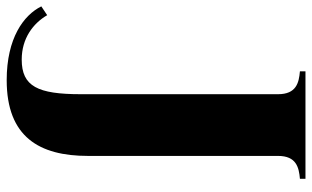

<svg xmlns="http://www.w3.org/2000/svg" viewBox="-382 -536 955 588"><g transform="rotate(90 96.0 -242.5)"><path d="M350 -683V-700H21V-683C56 -680 91 -672 91 -616V-12C91 120 67 169 -15 169C-80 169 -126 134 -151 91L-178 109C-151 163 -81 215 48 215C222 215 280 115 280 -34V-616C280 -672 315 -680 350 -683Z"/></g></svg>

Font: Sprat Condesed
Style: Bold
Weight: 700
Width: 3
Designer: Ethan Nakache
Foundry: Collletttivo
Version: Version 2.000;Glyphs 3.2 (3217)